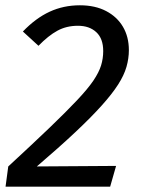

<svg xmlns="http://www.w3.org/2000/svg" viewBox="-20 -699 529 719"><path d="M279.1 -679.2Q336.3 -679.2 377.4 -657.6Q418.5 -636.1 440.5 -598.6Q462.6 -561 462.6 -511Q462.6 -480.1 453.6 -448.6Q444.6 -417.2 422.2 -382.2Q399.8 -347.2 360.8 -303.8Q321.9 -260.3 262.4 -204.4Q203 -148.5 118 -75.7L414.7 -77.7L392.5 0H0.8L10.9 -75.6Q102.8 -160.5 165.8 -220.9Q228.7 -281.3 268.6 -323.7Q308.6 -366.1 329.6 -397Q350.5 -428 358.5 -453.9Q366.5 -479.9 366.5 -507.8Q366.5 -554.6 340.6 -578.5Q314.7 -602.5 271.8 -602.5Q228.9 -602.5 195 -584Q161 -565.5 124.1 -527.5L65.7 -581Q113.7 -631 165.8 -655.1Q217.9 -679.2 279.1 -679.2Z"/></svg>

Font: Fira Sans Variable
Style: Italic
Weight: 397
Italic angle: -8°
Designer: Carrois Corporate & Edenspiekermann AG
Foundry: Carrois Corporate GbR & Edenspiekermann AG
Version: Version 4.202